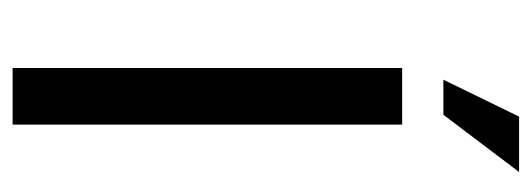

<svg xmlns="http://www.w3.org/2000/svg" viewBox="-296 -568 863 312"><g transform="rotate(90 136.0 -411.5)"><path d="M182 -633V0H90V-633ZM259 -823 166 -700H109L169 -823Z"/></g></svg>

Font: TajawalTap Med
Style: Regular
Weight: 500
Designer: Boutros Fonts
Foundry: Created by Boutros International 2017
Version: Version 2.700